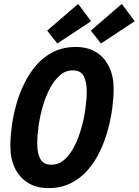

<svg xmlns="http://www.w3.org/2000/svg" viewBox="-20 -950 711 985"><path d="M228 15Q167 15 123.5 -12Q80 -39 56.5 -87.5Q33 -136 33 -200Q33 -244 40 -298.5Q47 -353 62.5 -410Q78 -467 104 -520.5Q130 -574 167 -616.5Q204 -659 254 -684Q304 -709 369 -709Q430 -709 473 -682.5Q516 -656 539.5 -607.5Q563 -559 563 -494Q563 -450 556 -395.5Q549 -341 533.5 -284Q518 -227 492.5 -173.5Q467 -120 430 -77.5Q393 -35 343 -10Q293 15 228 15ZM244 -105Q281 -105 310 -130.5Q339 -156 360.5 -197.5Q382 -239 396.5 -289.5Q411 -340 418 -390.5Q425 -441 425 -484Q425 -528 410 -558.5Q395 -589 353 -589Q316 -589 287 -563.5Q258 -538 236 -496.5Q214 -455 199.5 -405Q185 -355 178 -304Q171 -253 171 -211Q171 -167 186 -136Q201 -105 244 -105ZM274 -727 222 -793 381 -930 447 -841ZM498 -727 446 -793 605 -930 671 -841Z"/></svg>

Font: Ubuntu Sans Mono
Style: Italic
Weight: 400
Italic angle: -13.5°
Monospace: yes
Designer: Dalton Maag Ltd
Foundry: Dalton Maag Ltd
Version: Version 1.006